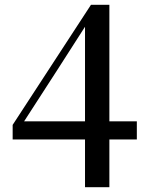

<svg xmlns="http://www.w3.org/2000/svg" viewBox="-20 -767 617 804"><path d="M336 17H438V-183H553V-259H438V-747H361L33 -244V-183H336ZM81 -259 218 -471 336 -655V-259Z"/></svg>

Font: Noto Serif CJK SC SemiBold
Style: Regular
Weight: 600
Designer: Ryoko NISHIZUKA 西塚涼子 (kana & ideographs); Frank Grießhammer (Latin, Greek & Cyrillic); Wenlong ZHANG 张文龙 (bopomofo); San
Foundry: Adobe
Version: Version 2.001;hotconv 1.1.0;makeotfexe 2.6.0